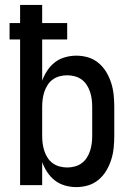

<svg xmlns="http://www.w3.org/2000/svg" viewBox="-20 -755 540 783"><path d="M291 8Q268 8 245 1.5Q222 -5 204 -19Q186 -33 173 -52.5Q160 -72 152 -94V0H62V-594H19V-661H62V-735H152V-661H254V-594H152V-426Q160 -448 173 -467.5Q186 -487 204 -501Q222 -515 245 -521.5Q268 -528 291 -528Q316 -528 339.5 -521Q363 -514 382 -498Q401 -482 413.5 -461Q426 -440 433.5 -416.5Q441 -393 443.5 -368.5Q446 -344 446 -320V-200Q446 -176 443.5 -151.5Q441 -127 433.5 -103.5Q426 -80 413.5 -59Q401 -38 382 -22Q363 -6 339.5 1Q316 8 291 8ZM254 -72Q269 -72 284.5 -76Q300 -80 312.5 -89Q325 -98 333.5 -111Q342 -124 347 -139Q352 -154 354 -169.5Q356 -185 356 -200V-320Q356 -335 354 -350.5Q352 -366 347 -381Q342 -396 333.5 -409Q325 -422 312.5 -431Q300 -440 284.5 -444Q269 -448 254 -448Q239 -448 223.5 -444Q208 -440 195.5 -431Q183 -422 174.5 -409Q166 -396 161 -381Q156 -366 154 -350.5Q152 -335 152 -320V-200Q152 -185 154 -169.5Q156 -154 161 -139Q166 -124 174.5 -111Q183 -98 195.5 -89Q208 -80 223.5 -76Q239 -72 254 -72Z"/></svg>

Font: Iosevka Medium
Style: Regular
Weight: 500
Monospace: yes
Designer: Belleve Invis
Foundry: Belleve Invis
Version: Version 32.5.0; ttfautohint (v1.8.4)